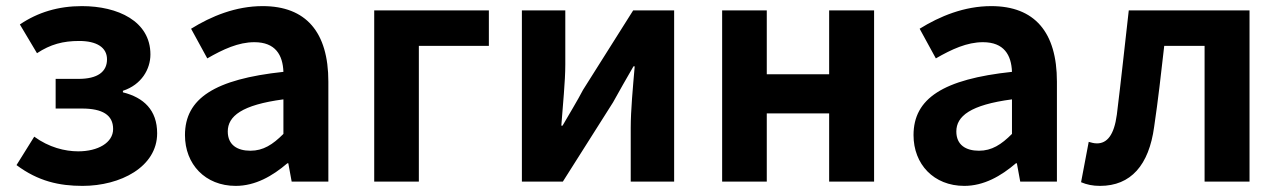

<svg xmlns="http://www.w3.org/2000/svg" viewBox="-20 -594 4185 628"><path d="M250 14C374 14 494 -48 494 -158C494 -234 450 -275 382 -292V-297C443 -317 472 -368 472 -416C472 -525 365 -574 248 -574C171 -574 104 -554 45 -514L101 -420C145 -449 186 -460 239 -460C296 -460 330 -439 330 -400C330 -359 299 -336 237 -336H162V-239H248C315 -239 350 -218 350 -172C350 -127 300 -99 236 -99C192 -99 140 -112 92 -147L34 -54C105 -1 174 14 250 14Z M751 14C815 14 871 -18 920 -60H923L934 0H1054V-327C1054 -489 981 -574 839 -574C751 -574 671 -541 605 -500L658 -403C710 -433 760 -456 812 -456C881 -456 905 -414 907 -359C682 -335 585 -272 585 -152C585 -57 651 14 751 14ZM799 -101C756 -101 725 -120 725 -164C725 -214 771 -251 907 -269V-156C872 -121 841 -101 799 -101Z M1204 0H1350V-444H1579V-560H1204Z M1687 0H1821L1985 -259C2003 -292 2033 -344 2052 -377H2056C2050 -307 2043 -233 2043 -176V0H2185V-560H2051L1887 -300C1870 -267 1839 -216 1820 -183H1816C1821 -252 1829 -327 1829 -383V-560H1687Z M2342 0H2488V-223H2692V0H2839V-560H2692V-351H2488V-560H2342Z M3134 14C3198 14 3254 -18 3303 -60H3306L3317 0H3437V-327C3437 -489 3364 -574 3222 -574C3134 -574 3054 -541 2988 -500L3041 -403C3093 -433 3143 -456 3195 -456C3264 -456 3288 -414 3290 -359C3065 -335 2968 -272 2968 -152C2968 -57 3034 14 3134 14ZM3182 -101C3139 -101 3108 -120 3108 -164C3108 -214 3154 -251 3290 -269V-156C3255 -121 3224 -101 3182 -101Z M3578 14C3679 14 3738 -54 3755 -179C3768 -266 3778 -356 3788 -444H3920V0H4067V-560H3672C3659 -446 3647 -332 3633 -219C3624 -152 3601 -125 3568 -125C3557 -125 3549 -128 3541 -130L3516 2C3535 10 3554 14 3578 14Z"/></svg>

Font: Genne Gothic Bold
Style: Regular
Weight: 700
Designer: Ryoko NISHIZUKA (kana & ideographs); Paul D. Hunt (Latin, Greek & Cyrillic); Wenlong ZHANG (bopomofo); Sandoll Communica
Foundry: Adobe Systems Incorporated
Version: Version 1.004;PS 1.004;hotconv 16.6.51;makeotf.lib2.5.65220